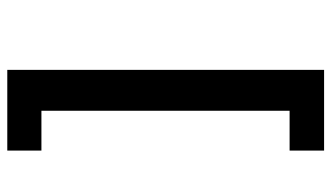

<svg xmlns="http://www.w3.org/2000/svg" viewBox="-216 -552 931 540"><g transform="rotate(90 250.0 -281.5)"><path d="M403 164V68H291V-630H403V-727H176V164Z"/></g></svg>

Font: Noto Sans Mono UI Condensed
Style: Bold
Weight: 700
Width: 3
Designer: Monotype Design team
Foundry: Monotype Imaging Inc.
Version: 1.000